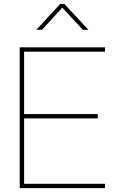

<svg xmlns="http://www.w3.org/2000/svg" viewBox="-20 -972 599 992"><path d="M82 0V-727.5H522.5V-705.1H104.5V-382.8H484.9V-360.4H104.5V-22.5H522.5V0ZM196.8 -817.9H168V-818.4L291 -951.7H312.5L436.5 -818.4V-817.9H408.2L301.8 -932.6Z"/></svg>

Font: Inter Display Thin
Style: Regular
Weight: 100
Designer: Rasmus Andersson
Foundry: rsms
Version: Version 4.000;git-a52131595